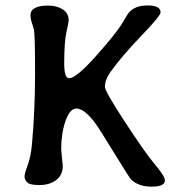

<svg xmlns="http://www.w3.org/2000/svg" viewBox="-20 -698 685 714"><path d="M93.3 -641.1Q93.3 -677.2 159.2 -677.2Q191.4 -677.2 213.4 -663.1Q235.4 -648.9 235.4 -621.6Q235.4 -616.2 227.1 -579.1Q218.8 -542 218.8 -460.9Q218.8 -407.2 237.3 -407.2Q263.7 -407.2 338.4 -491.2Q413.1 -575.2 434.3 -611.3Q455.6 -647.5 460 -652.3Q482.4 -677.7 529.8 -677.7Q577.1 -677.7 577.1 -651.9Q577.1 -639.2 506.1 -565.4Q435.1 -491.7 391.6 -431.6Q370.1 -401.9 370.1 -375Q370.1 -358.9 444.3 -245.1Q518.6 -131.3 555.9 -86.7Q593.3 -42 593.3 -27.3Q593.3 -3.9 543.9 -3.9Q494.6 -3.9 467.3 -30.8Q460.9 -37.1 405.5 -127.7Q350.1 -218.3 334 -240.2Q293.5 -294.4 264.2 -294.4Q239.7 -294.4 223.6 -248Q207.5 -201.7 207.5 -142.6Q207.5 -141.1 210.4 -110.8L213.4 -82Q213.4 -46.4 188.5 -28.1Q163.6 -9.8 126.7 -9.8Q89.8 -9.8 80.6 -20.3Q71.3 -30.8 71.3 -41.7Q71.3 -52.7 82.8 -83Q94.2 -113.3 98.6 -158.7Q110.4 -286.1 110.4 -427.5Q110.4 -568.8 106 -587.9L102.1 -602.1L97.7 -615.2Q93.3 -629.9 93.3 -641.1Z"/></svg>

Font: Averia Gruesa Libre
Style: Regular
Weight: 400
Italic angle: -1.70001°
Version: Version 1.002